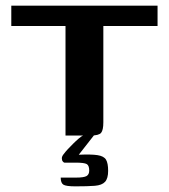

<svg xmlns="http://www.w3.org/2000/svg" viewBox="-20 -480 597 680"><path d="M20 -460H538V-388H346V-47Q346 -19 338 -9.5Q330 0 301 0H212V-388H20ZM247 180Q214 180 204.5 174Q195 168 195 149Q198 149 211.5 149Q225 149 249 149Q277 149 286.5 143.5Q296 138 296 124Q296 106 287 101Q278 96 248 96H208Q206 96 202.5 92Q199 88 199 80.5Q199 73 207 64Q212 57 220.5 48Q229 39 239 29Q249 19 259 10.5Q269 2 276 -1H313L259 68Q303 66 325.5 69.5Q348 73 355.5 85.5Q363 98 363 125Q363 152 352 164Q341 176 316 178Q291 180 247 180Z"/></svg>

Font: Genos SemiBold
Style: Regular
Weight: 600
Designer: Robert E. Leuschke
Foundry: Robert E. Leuschke
Version: Version 1.010